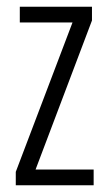

<svg xmlns="http://www.w3.org/2000/svg" viewBox="-20 -552 321 572"><path d="M259 0H27V-40L196 -485H39V-532H254V-491L86 -47H259Z"/></svg>

Font: Noto Sans Myanmar ExtraCondensed Light
Style: Regular
Weight: 300
Width: 2
Designer: Monotype Design Team
Foundry: Monotype Imaging Inc.
Version: Version 2.107; ttfautohint (v1.8.4.7-5d5b)